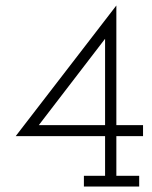

<svg xmlns="http://www.w3.org/2000/svg" viewBox="-20 -678 554 698"><path d="M486 0H285V-39H362V-183H37L403 -658V-223H500V-183H403V-39H486ZM362 -537 121 -223H362Z"/></svg>

Font: Josefin Slab
Style: Regular
Weight: 400
Designer: Santiago Orozco
Foundry: Typemade
Version: Version 2.000